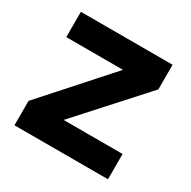

<svg xmlns="http://www.w3.org/2000/svg" viewBox="-120 -620 731 736"><g transform="rotate(30 245.0 -252.0)"><path d="M33 0V-108L287 -392H36V-504H442V-395L186 -112H447V0Z"/></g></svg>

Font: DM Sans
Style: Bold
Weight: 700
Designer: Colophon Foundry, Jonny Pinhorn
Foundry: Colophon Foundry
Version: Version 4.004; ttfautohint (v1.8.4.7-5d5b)